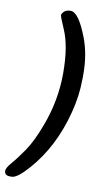

<svg xmlns="http://www.w3.org/2000/svg" viewBox="-105 -789 566 1006"><g transform="rotate(10 177.5 -286.0)"><path d="M152.3 -729.5Q163.6 -740.7 185.5 -740.7Q186.5 -740.7 187.5 -740.7Q229.5 -740.7 277.8 -614.3Q309.6 -529.8 309.6 -426.8V-405.8L309.1 -395Q309.1 -311.5 285.2 -218.8Q236.3 -28.8 121.6 101.6Q62.5 168.9 33.2 168.9H24.4Q-5.9 168.9 -5.9 143.6Q-5.9 127.9 19.8 98.9Q45.4 69.8 81.8 16.8Q118.2 -36.1 152.8 -129.4Q204.6 -267.6 204.6 -411.4Q204.6 -555.2 167.5 -639.6Q140.6 -701.2 140.6 -709.5Q140.6 -717.8 152.3 -729.5Z"/></g></svg>

Font: Averia Libre
Style: Bold Italic
Weight: 700
Italic angle: -6.90001°
Version: Version 1.002